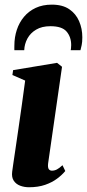

<svg xmlns="http://www.w3.org/2000/svg" viewBox="-20 -796 375 828"><path d="M105 11.5Q84.5 11.5 66.8 4.8Q49 -2 39.2 -16.8Q29.5 -31.5 32.5 -55.5Q33.5 -63.5 37.2 -89.2Q41 -115 46.8 -154Q52.5 -193 59.5 -241Q66.5 -289 74 -342.2Q81.5 -395.5 88.5 -448.5L33.5 -472.5L36.5 -493.5L226 -525L247.5 -508L187.5 -91.5Q185.5 -73.5 190.2 -66.8Q195 -60 204 -60Q215 -60 225.2 -65.2Q235.5 -70.5 249.5 -83.5L261.5 -58.5Q248 -42 226.5 -25.8Q205 -9.5 174.8 1Q144.5 11.5 105 11.5ZM42 -579.5Q42 -584 41.8 -588Q41.5 -592 42 -599.5Q42 -635.5 52.5 -667.2Q63 -699 83.5 -723.5Q104 -748 134 -762Q164 -776 203.5 -776Q250 -776 278.8 -756.2Q307.5 -736.5 321.2 -704.5Q335 -672.5 335 -635.5Q335 -614 332.2 -601.5Q329.5 -589 327 -579.5H285Q285.5 -583 286.2 -588Q287 -593 287 -601.5Q287 -636.5 267.2 -659.8Q247.5 -683 197.5 -683Q160.5 -683 135.8 -668.2Q111 -653.5 98.2 -629.8Q85.5 -606 84.5 -579.5Z"/></svg>

Font: Merriweather 120pt ExtraBold
Style: Italic
Weight: 800
Italic angle: -7.8°
Version: Version 2.101